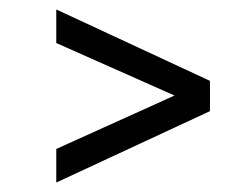

<svg xmlns="http://www.w3.org/2000/svg" viewBox="-20 -518 518 406"><path d="M424 -347V-283L99 -132V-203L349 -316L99 -427V-498Z"/></svg>

Font: Gupter
Style: Bold
Weight: 700
Designer: Octavio Pardo
Version: Version 1.000